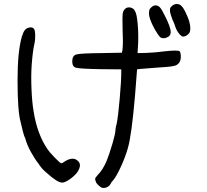

<svg xmlns="http://www.w3.org/2000/svg" viewBox="-20 -782 1041 967"><path d="M861.3 -760.7Q877.9 -764.6 890.1 -755.4Q902.3 -746.1 915 -718.8Q938.5 -671.9 938.5 -639.6Q938.5 -620.1 930.7 -612.3Q918 -598.6 902.3 -597.7Q893.6 -597.7 880.9 -613.8Q868.2 -629.9 862.3 -649.4Q860.4 -658.2 847.7 -685.5Q836.9 -713.9 835.9 -727.5Q835.9 -738.3 837.4 -741.7Q838.9 -745.1 845.7 -752Q855.5 -759.8 861.3 -760.7ZM742.2 -745.1Q752 -754.9 763.7 -754.9Q775.4 -754.9 784.7 -745.6Q793.9 -736.3 807.6 -708Q839.8 -646.5 839.8 -620.1Q839.8 -597.7 813.5 -590.8Q796.9 -586.9 787.6 -594.2Q778.3 -601.6 758.8 -635.7Q728.5 -690.4 730.5 -718.8Q731.4 -730.5 733.4 -734.9Q735.4 -739.3 742.2 -745.1ZM613.3 -740.2Q624 -747.1 638.7 -743.7Q653.3 -740.2 660.2 -725.6Q668.9 -711.9 673.3 -662.6Q677.7 -613.3 675.8 -565.4L672.9 -514.6L718.8 -515.6Q766.6 -517.6 807.6 -523.4Q877.9 -531.2 884.8 -523.4Q889.6 -518.6 890.6 -502.9Q891.6 -487.3 887.7 -476.6Q878.9 -453.1 852.5 -449.2Q837.9 -445.3 756.8 -440.4L671.9 -433.6L669.9 -427.7Q667 -388.7 660.2 -301.8Q642.6 -98.6 624 -36.1Q611.3 8.8 588.4 58.6Q565.4 108.4 549.8 126Q540 136.7 537.1 143.6Q531.2 155.3 518.1 161.1Q504.9 167 492.2 163.1Q485.4 160.2 475.1 150.4Q464.8 140.6 462.9 133.8Q458 121.1 459.5 116.7Q460.9 112.3 472.7 98.6Q496.1 75.2 515.6 32.2Q530.3 -3.9 545.9 -57.1Q561.5 -110.4 561.5 -127Q561.5 -137.7 568.4 -162.1Q575.2 -198.2 583 -286.1Q590.8 -374 590.8 -420.9V-432.6L487.3 -433.6Q381.8 -435.5 362.8 -440.9Q343.8 -446.3 343.8 -472.7Q343.8 -502 364.7 -507.8Q385.7 -513.7 491.2 -514.6L593.8 -516.6L596.7 -529.3Q600.6 -561.5 597.7 -621.1Q595.7 -697.3 598.1 -713.9Q600.6 -730.5 613.3 -740.2ZM121.1 -641.6Q140.6 -648.4 150.4 -637.7Q156.2 -631.8 157.2 -608.4Q158.2 -584 153.3 -561.5Q144.5 -522.5 139.6 -455.1Q135.7 -400.4 138.7 -332Q141.6 -263.7 149.4 -220.7Q167 -107.4 218.8 -31.2Q227.5 -17.6 252.9 8.8Q278.3 35.2 287.1 40Q292 42 307.6 30.3Q324.2 19.5 340.8 17.6Q356.4 16.6 364.3 22.5Q393.6 40 376 74.2Q367.2 93.8 338.4 115.7Q309.6 137.7 293 137.7Q268.6 137.7 211.9 85.9Q188.5 66.4 173.8 42Q156.2 20.5 135.7 -16.6Q115.2 -53.7 106.4 -87.9Q101.6 -94.7 94.7 -122.1Q90.8 -140.6 84 -167Q68.4 -221.7 68.4 -377.9Q68.4 -521.5 89.8 -596.7Q96.7 -619.1 103.5 -628.4Q110.4 -637.7 121.1 -641.6Z"/></svg>

Font: JasonHandwriting4
Style: Regular
Weight: 400
Version: Version 1.01.21